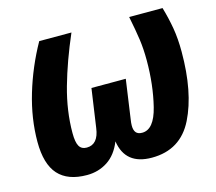

<svg xmlns="http://www.w3.org/2000/svg" viewBox="-102 -822 1087 967"><g transform="rotate(-15 441.5 -338.0)"><path d="M39 -207Q39 -328 76.5 -453.5Q114 -579 179 -695H347Q289 -561 255 -440Q221 -319 221 -204Q221 -156 233 -135.5Q245 -115 272 -115Q332 -115 343 -198L372 -399H551L522 -195Q519 -177 519 -163Q519 -139 529 -127Q539 -115 561 -115Q623 -115 650 -224.5Q677 -334 677 -461Q677 -521 670 -570.5Q663 -620 648 -695H822Q839 -637 848.5 -581.5Q858 -526 858 -458Q858 -247 792 -114Q726 19 576 19Q438 19 419 -108Q393 -43 345.5 -12Q298 19 238 19Q138 19 88.5 -36Q39 -91 39 -207Z"/></g></svg>

Font: Trujillo ExtraBold
Style: Italic
Weight: 800
Italic angle: -8°
Designer: Fira Sans original fonts by bBox Type GmbH, Carrois Corporate GbR, & Edenspiekermann AG / Changes by Cristiano Sobral
Foundry: Fira Sans original fonts by bBox Type GmbH, Carrois Corporate GbR, & Edenspiekermann AG / Changes by Cristiano Sobral
Version: Version 4.301;July 28, 2020;FontCreator 13.0.0.2655 64-bit